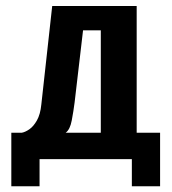

<svg xmlns="http://www.w3.org/2000/svg" viewBox="-20 -515 579 648"><path d="M18.2 113.6V-67.1H53.8Q65.1 -69.1 79 -78.6Q93 -88.2 104.6 -108.6Q116.2 -129 119.5 -162.5L156.2 -494.7H441.3V-67.1H520.3V113.6H425V22.1H113.5V113.6ZM201.7 -67.1H320.2V-412.6H260.3L231.8 -169.2Q228.1 -140 222.2 -108.8Q216.4 -77.6 201.7 -67.1Z"/></svg>

Font: Alumni Sans SC Thin
Style: Regular
Weight: 100
Designer: Robert E. Leuschke
Foundry: Robert E. Leuschke
Version: Version 1.018